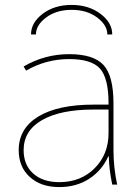

<svg xmlns="http://www.w3.org/2000/svg" viewBox="-20 -750 567 780"><path d="M436 -610H416Q416 -648 374.5 -679Q333 -710 271 -710Q209 -710 167.5 -679Q126 -648 126 -610H106Q106 -658 153.5 -694Q201 -730 271 -730Q340 -730 388 -694Q436 -658 436 -610ZM422 -115H420Q394 -57 342 -23.5Q290 10 221 10Q146 10 101 -31Q56 -72 56 -140Q56 -228 135.5 -276.5Q215 -325 361 -325H421V-330Q421 -432 386.5 -471Q352 -510 261 -510Q167 -510 86 -463L76 -480Q162 -530 261 -530Q360 -530 400.5 -486Q441 -442 441 -330V-140Q441 -70 456 0H436Q423 -62 422 -115ZM76 -140Q76 -80 115 -45Q154 -10 221 -10Q308 -10 364.5 -66.5Q421 -123 421 -210V-305H361Q225 -305 150.5 -262Q76 -219 76 -140Z"/></svg>

Font: Mplus 1p Thin
Style: Regular
Weight: 250
Version: Version 1.061